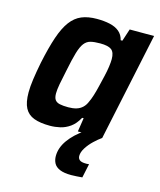

<svg xmlns="http://www.w3.org/2000/svg" viewBox="-109 -596 728 875"><g transform="rotate(15 255.5 -159.0)"><path d="M158 8Q112 8 82.5 -3Q53 -14 39 -40.5Q25 -67 25 -114Q25 -141 30 -176.5Q35 -212 44 -258Q60 -334 77 -384Q94 -434 116 -463.5Q138 -493 168 -505.5Q198 -518 240 -518Q274 -518 301 -512Q328 -506 345.5 -491.5Q363 -477 369 -452H377L396 -510H511L403 0H288L298 -65H291Q274 -34 252 -18.5Q230 -3 206 2.5Q182 8 158 8ZM217 -95Q239 -95 255.5 -100Q272 -105 284 -116.5Q296 -128 303 -146Q309 -158 315.5 -178.5Q322 -199 328 -224.5Q334 -250 340 -275Q346 -300 349 -322Q352 -344 352 -358Q352 -390 336.5 -402Q321 -414 283 -414Q255 -414 237.5 -409.5Q220 -405 208 -389.5Q196 -374 186.5 -342Q177 -310 166 -255Q157 -214 152 -186.5Q147 -159 147 -142Q147 -122 154 -112Q161 -102 176.5 -98.5Q192 -95 217 -95ZM310 200Q276 200 256 191.5Q236 183 228 168Q220 153 220 134Q220 95 246.5 58Q273 21 319 -10L403 0Q387 11 368 29Q349 47 336 67.5Q323 88 323 106Q323 118 331.5 125Q340 132 362 132Q364 132 366.5 132Q369 132 376 131L362 197Q350 198 336 199Q322 200 310 200Z"/></g></svg>

Font: Saira SemiCondensed SemiBold
Style: Italic
Weight: 600
Width: 4
Italic angle: -12°
Designer: Hector Gatti with collaboration of the Omnibus-Type team
Foundry: Omnibus-Type
Version: Version 1.101